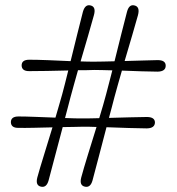

<svg xmlns="http://www.w3.org/2000/svg" viewBox="-20 -719 682 741"><path d="M337 -22.5Q329 6 308 1.5Q285.5 -3 293.5 -34Q302.5 -67.5 319 -121Q335.5 -174.5 352.5 -229Q338 -229.5 325.2 -229.8Q312.5 -230 302 -230Q286.5 -229.5 265.8 -229.2Q245 -229 222 -228.5Q207 -172 192 -115.2Q177 -58.5 167.5 -22.5Q159.5 6 138.5 1.5Q116 -3 124 -34Q133 -67 149.5 -120Q166 -173 182.5 -227.5Q145 -226.5 109.5 -225.8Q74 -225 51.5 -225.5Q22.5 -225 22 -247.5Q22 -269.5 51.5 -269.5Q77 -269.5 115.5 -268Q154 -266.5 194 -265Q201.5 -290.5 208.2 -313.8Q215 -337 220 -355Q225 -373.5 231 -397Q237 -420.5 243.5 -447Q201.5 -446 160.2 -445.2Q119 -444.5 93.5 -444.5Q64 -444 63.5 -466.5Q63.5 -488.5 93 -488.5Q121.5 -488.5 165.2 -486.8Q209 -485 252.5 -483Q265.5 -535.5 278.2 -587.2Q291 -639 300 -673.5Q308.5 -703.5 329.5 -698Q351.5 -693 342.5 -660.5Q334 -630 320 -581.2Q306 -532.5 291 -482Q306 -481.5 319.5 -481.2Q333 -481 344 -481Q359.5 -481 379.5 -481.5Q399.5 -482 422 -482.5Q435 -535 448 -587Q461 -639 470 -673Q478 -703.5 499 -698Q521 -693 512.5 -660.5Q504 -630 490 -582Q476 -534 461 -483.5Q497 -484.5 531 -485.5Q565 -486.5 588.5 -487Q619.5 -487 619.5 -465.5Q619.5 -443 588 -442.5Q564.5 -442.5 527 -443.8Q489.5 -445 450.5 -446.5Q442 -417 434.5 -390.5Q427 -364 421.5 -343.5Q417.5 -327.5 412 -307Q406.5 -286.5 400.5 -264Q441 -265 480.8 -266.2Q520.5 -267.5 546.5 -267.5Q577.5 -267.5 578 -246.5Q577.5 -224 546.5 -223.5Q520 -223.5 477 -225Q434 -226.5 391 -228Q376.5 -172 361.5 -115.2Q346.5 -58.5 337 -22.5ZM252 -343.5Q248 -327.5 242.5 -307Q237 -286.5 231 -263.5Q251.5 -262.5 269.8 -262.2Q288 -262 302.5 -262Q315 -262 330.2 -262.2Q345.5 -262.5 363 -263Q371 -289 377.8 -312.8Q384.5 -336.5 389.5 -355Q394.5 -373.5 400.5 -397.2Q406.5 -421 413.5 -447.5Q393.5 -448 375.8 -448.5Q358 -449 344 -449Q331 -448.5 315 -448.2Q299 -448 281 -448Q272.5 -418 265 -391Q257.5 -364 252 -343.5Z"/></svg>

Font: Fraunces 9pt Soft Light
Style: Regular
Weight: 300
Version: Version 1.000;[0bf87f6ff]